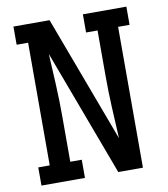

<svg xmlns="http://www.w3.org/2000/svg" viewBox="-82 -805 765 874"><g transform="rotate(-10 300.0 -367.5)"><path d="M39 0V-84H92V-651H39V-735H206L424 -151Q420 -223 416.5 -295.5Q413 -368 413 -441V-651H360V-735H561V-651H508V0H394L176 -584Q180 -512 183.5 -439.5Q187 -367 187 -294V-84H240V0Z"/></g></svg>

Font: Iosevka Curly Slab MdEx
Style: Regular
Weight: 500
Width: 7
Monospace: yes
Designer: Belleve Invis
Foundry: Belleve Invis
Version: Version 11.1.0; ttfautohint (v1.8.3)